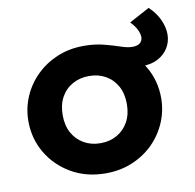

<svg xmlns="http://www.w3.org/2000/svg" viewBox="-74 -703 806 794"><g transform="rotate(-10 329.0 -306.5)"><path d="M308.5 15Q227 15 164 -21.5Q101 -58 65.2 -118.8Q29.5 -179.5 29.5 -252.5Q29.5 -306 50 -354.2Q70.5 -402.5 108 -439.8Q145.5 -477 196.5 -498.5Q247.5 -520 308.5 -520Q390 -520 452.8 -483.5Q515.5 -447 551.2 -386.2Q587 -325.5 587 -252.5Q587 -199.5 566.5 -151Q546 -102.5 508.8 -65.2Q471.5 -28 420.5 -6.5Q369.5 15 308.5 15ZM308.5 -111.5Q347 -111.5 377.5 -128.8Q408 -146 425.5 -177.8Q443 -209.5 443 -252.5Q443 -296 425.8 -327.5Q408.5 -359 378 -376.2Q347.5 -393.5 308.5 -393.5Q269.5 -393.5 238.8 -376.2Q208 -359 190.8 -327.5Q173.5 -296 173.5 -252.5Q173.5 -209 191 -177.5Q208.5 -146 239 -128.8Q269.5 -111.5 308.5 -111.5ZM531.5 -395.5Q507.5 -395.5 481.2 -402.5Q455 -409.5 427 -418.8Q399 -428 369.8 -434.8Q340.5 -441.5 310 -441.5L309.5 -520Q355 -520 392.5 -510.2Q430 -500.5 458.5 -490.8Q487 -481 506.5 -481Q529 -481 539.5 -490.5Q550 -500 550 -515Q550 -528 541.8 -545.5Q533.5 -563 515 -582L600.5 -628Q630 -600.5 644.2 -568.5Q658.5 -536.5 658.5 -507.5Q658.5 -476.5 643 -451Q627.5 -425.5 599.2 -410.5Q571 -395.5 531.5 -395.5Z"/></g></svg>

Font: Geologica Roman SemiBold
Style: Regular
Weight: 600
Designer: Sindre Bremnes, Frode Helland
Foundry: Monokrom Skriftforlag AS
Version: Version 1.010;gftools[0.9.28]